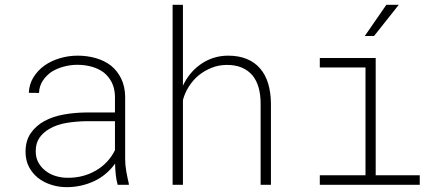

<svg xmlns="http://www.w3.org/2000/svg" viewBox="-20 -770 1840 800"><path d="M470.2 0H517.1L516.6 -5.4Q510.7 -30.8 506.1 -56.4Q501.5 -82 501.5 -108.9V-368.7Q500.5 -410.6 484.9 -442.6Q469.2 -474.6 442.9 -496.1Q416 -517.1 380.1 -527.6Q344.2 -538.1 303.7 -538.1Q265.1 -538.1 229.2 -527.3Q193.4 -516.6 165.5 -497.1Q137.2 -476.6 119.4 -448Q101.6 -419.4 100.1 -383.3L142.6 -382.8Q143.6 -411.6 158.2 -433.6Q172.9 -455.6 194.8 -470.7Q217.3 -484.9 245.6 -492.4Q273.9 -500 302.2 -500Q334.5 -500 362.8 -491.9Q391.1 -483.9 412.6 -467.8Q433.1 -451.2 445.6 -426.8Q458 -402.3 459 -369.6V-301.3H336.4Q289.6 -300.8 244.9 -292.7Q200.2 -284.7 165 -265.6Q129.4 -246.1 107.9 -214.8Q86.4 -183.6 86.4 -137.2Q86.4 -102.5 100.3 -75.4Q114.3 -48.3 137.7 -29.3Q161.1 -10.7 192.4 -0.5Q223.6 9.8 257.8 9.8Q289.1 9.8 318.1 3.2Q347.2 -3.4 373 -15.6Q398.9 -27.8 420.9 -46.4Q442.9 -64.9 459.5 -88.4Q460 -65.4 462.2 -43.5Q464.4 -21.5 470.2 0ZM261.2 -29.3Q235.8 -29.3 211.9 -36.6Q188 -43.9 169.9 -58.1Q151.4 -72.3 140.1 -92.5Q128.9 -112.8 128.9 -138.7Q128.4 -172.9 144.3 -195.8Q160.2 -218.8 186.5 -233.4Q217.3 -251.5 258.5 -258.1Q299.8 -264.6 341.3 -265.1H459V-144.5Q445.8 -117.2 425.5 -95.7Q405.3 -74.2 379.9 -59.6Q354 -44.4 324 -36.6Q293.9 -28.8 261.2 -29.3Z M742.2 -413.1V-750H699.2V0H742.2V-353Q750 -382.8 766.6 -408.9Q783.2 -435.1 806.6 -455.1Q831.1 -475.1 860.6 -487.1Q890.1 -499 922.9 -499.5Q960.4 -500 987.5 -488.3Q1014.6 -476.6 1032.2 -455.6Q1049.3 -434.6 1057.6 -405Q1065.9 -375.5 1065.9 -339.8V0H1108.9V-339.4Q1108.4 -384.8 1097.4 -421.6Q1086.4 -458.5 1064 -484.4Q1042 -510.3 1008.5 -524.2Q975.1 -538.1 930.7 -538.1Q897 -538.1 867.2 -528.1Q837.4 -518.1 813 -500Q790 -483.4 772.2 -461.2Q754.4 -439 742.2 -413.1Z M1312.5 -528.3V-488.8H1502.9V-39.6H1312.5V0H1729V-39.6H1545.4V-528.3ZM1589.8 -750 1500 -620.1H1538.6L1641.6 -750Z"/></svg>

Font: Roboto Mono ExtraLight
Style: Regular
Weight: 250
Monospace: yes
Designer: Google
Version: Version 3.000